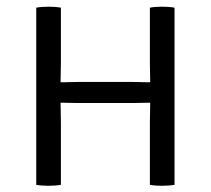

<svg xmlns="http://www.w3.org/2000/svg" viewBox="-20 -566 646 588"><path d="M219 -250.5Q216 -250.5 204.5 -250.8Q193 -251 181.2 -251.2Q169.5 -251.5 165.5 -251.5Q154.5 -251.5 143.5 -251Q132.5 -250.5 122 -250.5V-315Q132.5 -315 143.5 -314.5Q154.5 -314 165.5 -314Q169.5 -314 181.2 -314.2Q193 -314.5 204.5 -314.8Q216 -315 219 -315H386.5Q389.5 -315 401.2 -314.8Q413 -314.5 424.5 -314.2Q436 -314 440 -314Q451 -314 462.2 -314.5Q473.5 -315 484.5 -315V-250.5Q473.5 -250.5 462.2 -251Q451 -251.5 440 -251.5Q436 -251.5 424.5 -251.2Q413 -251 401.2 -250.8Q389.5 -250.5 386.5 -250.5ZM166.5 0Q158.5 1.5 148.5 2.2Q138.5 3 128.5 3Q119 3 108.8 2.2Q98.5 1.5 91 0V-542.5Q98.5 -544 108.8 -544.8Q119 -545.5 128.5 -545.5Q138.5 -545.5 148.5 -544.8Q158.5 -544 166.5 -542.5V-373Q166.5 -356 166 -343Q165.5 -330 165.5 -314V-251.5Q165.5 -235 166 -221.8Q166.5 -208.5 166.5 -191.5ZM439 -191.5Q439 -208.5 439.5 -221.8Q440 -235 440 -251.5V-314Q440 -330 439.5 -343Q439 -356 439 -373V-542.5Q446.5 -544 456.2 -544.8Q466 -545.5 476 -545.5Q486 -545.5 496.2 -544.8Q506.5 -544 514.5 -542.5V0Q506.5 1.5 496.5 2.2Q486.5 3 476.5 3Q466 3 456.2 2.2Q446.5 1.5 439 0Z"/></svg>

Font: Signika SC
Style: Regular
Weight: 300
Designer: Anna Giedryś
Foundry: Anna Giedryś
Version: Version 2.000